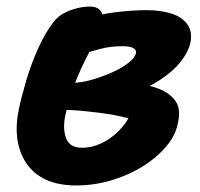

<svg xmlns="http://www.w3.org/2000/svg" viewBox="-20 -547 610 586"><path d="M213 19Q159 19 121.5 2Q84 -15 62 -46.5Q40 -78 33.5 -119.5Q27 -161 37 -211Q45 -250 60 -301Q75 -352 97 -400.5Q119 -449 145 -482Q156 -496 174 -506Q192 -516 213.5 -521.5Q235 -527 255 -527Q276 -527 286.5 -514.5Q297 -502 292 -474Q288 -456 274 -429.5Q260 -403 242 -367.5Q224 -332 207 -288.5Q190 -245 179 -193Q171 -153 182 -124.5Q193 -96 231 -96Q260 -96 289 -109.5Q318 -123 342 -147Q366 -171 380 -201L387 -181Q374 -186 347.5 -192Q321 -198 289.5 -202Q258 -206 227 -209Q196 -212 172 -211L197 -294Q227 -294 260 -303.5Q293 -313 323 -326.5Q353 -340 372.5 -355.5Q392 -371 395 -385Q397 -395 386.5 -400.5Q376 -406 354 -406Q317 -406 284.5 -397.5Q252 -389 225.5 -379Q199 -369 176 -366Q156 -365 144.5 -377Q133 -389 137 -411Q142 -436 165.5 -454.5Q189 -473 220 -483Q279 -503 331 -509.5Q383 -516 427 -516Q471 -516 503.5 -505.5Q536 -495 552 -472.5Q568 -450 561 -416Q554 -387 531 -358Q508 -329 469 -303.5Q430 -278 378 -258Q326 -238 263 -227L299 -297Q346 -297 389 -293Q432 -289 465 -276Q498 -263 515 -239.5Q532 -216 524 -177Q518 -137 489 -102Q460 -67 416 -39.5Q372 -12 319.5 3.5Q267 19 213 19Z"/></svg>

Font: Shantell Sans Light
Style: Bold Italic
Weight: 700
Italic angle: -11°
Version: Version 1.011;[c5ecc13dd]